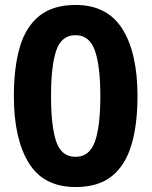

<svg xmlns="http://www.w3.org/2000/svg" viewBox="-20 -745 612 775"><path d="M535 -357Q535 -242 510.5 -160Q486 -78 431.5 -34Q377 10 285 10Q156 10 96 -87.5Q36 -185 36 -357Q36 -473 60 -555Q84 -637 139 -681Q194 -725 285 -725Q413 -725 474 -628Q535 -531 535 -357ZM186 -357Q186 -235 207 -173.5Q228 -112 285 -112Q341 -112 363 -173Q385 -234 385 -357Q385 -479 363 -541Q341 -603 285 -603Q228 -603 207 -541Q186 -479 186 -357Z"/></svg>

Font: Noto Sans Ol Chiki
Style: Bold
Weight: 700
Designer: Monotype Design Team, Lewis McGuffie
Foundry: Monotype Imaging Inc.
Version: Version 2.003; ttfautohint (v1.8.4.7-5d5b)